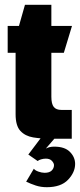

<svg xmlns="http://www.w3.org/2000/svg" viewBox="-20 -578 333 800"><path d="M189 0Q151 0 118 -5.5Q85 -11 65 -32.5Q45 -54 45 -102V-358H12V-470H59L84 -558H194V-470H280L246 -358H194V-175Q194 -145 204 -132.5Q214 -120 236 -120H279V0ZM175 202Q150 202 129 195Q108 188 89 179L121 125Q126 132 140 137Q154 142 166 142Q186 142 195.5 132.5Q205 123 205 110Q205 102 196.5 92.5Q188 83 171 83Q161 83 151 86Q141 89 137 93L98 66L150 -3H209L171 41Q186 33 206 33Q250 33 271.5 55Q293 77 293 105Q293 140 263.5 171Q234 202 175 202Z"/></svg>

Font: Smooch Sans Thin Black
Style: Regular
Weight: 900
Version: Version 1.010